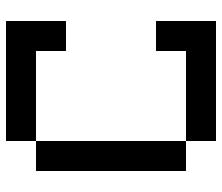

<svg xmlns="http://www.w3.org/2000/svg" viewBox="-70 -670 740 640"><g transform="rotate(-90 300.0 -350.0)"><path d="M50 -100H150V0H550V-200H450V-100H150V-600H450V-500H550V-700H150V-600H50Z"/></g></svg>

Font: Connection Serif
Style: Regular
Weight: 400
Version: Version 0.2